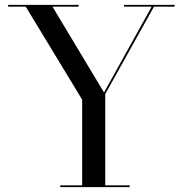

<svg xmlns="http://www.w3.org/2000/svg" viewBox="-20 -770 754 790"><path d="M228 0V-7.5H318V-360L86 -742.5H13.5V-750H303.5V-742.5H196L408 -389.5L604 -742.5H490.5V-750H698.5V-742.5H613.5L413 -383V-7.5H513.5V0Z"/></svg>

Font: Bodoni Moda 28pt
Style: Regular
Weight: 400
Designer: Owen Earl
Foundry: indestructible type
Version: Version 2.005